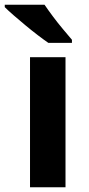

<svg xmlns="http://www.w3.org/2000/svg" viewBox="-48 -786 373 806"><path d="M227 0H78V-546H227ZM139 -766Q154 -744 174.5 -716.5Q195 -689 216.5 -663.5Q238 -638 254 -619V-606H155Q136 -619 110.5 -638.5Q85 -658 58.5 -680Q32 -702 9 -722Q-14 -742 -28 -756V-766Z"/></svg>

Font: Noto Sans Medefaidrin
Style: Bold
Weight: 700
Designer: Dalton Maag Ltd
Foundry: Dalton Maag Ltd
Version: Version 1.002; ttfautohint (v1.8.4.7-5d5b)